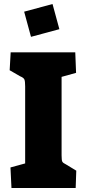

<svg xmlns="http://www.w3.org/2000/svg" viewBox="-20 -934 428 954"><path d="M32 -102 105 -122V-505Q105 -531 101 -539.5Q97 -548 80 -555L28 -585L33 -674H354L358 -572L286 -552V-162Q286 -138 289.5 -131Q293 -124 308 -117L359 -86L356 0H37ZM100 -876 241 -914 275 -789 134 -751Z"/></svg>

Font: Suez One
Style: Regular
Weight: 400
Version: Version 1.000